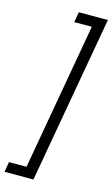

<svg xmlns="http://www.w3.org/2000/svg" viewBox="-150 -862 619 1059"><g transform="rotate(15 160.0 -333.0)"><path d="M327 -811 158 145H-7L3 87H103L251 -752H151L161 -811Z"/></g></svg>

Font: DM Sans 12pt Light
Style: Italic
Weight: 300
Italic angle: -10°
Version: Version 4.004;gftools[0.9.30]